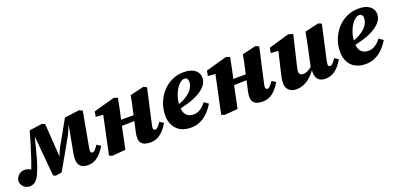

<svg xmlns="http://www.w3.org/2000/svg" viewBox="-7 -1184 3849 1867"><g transform="rotate(-20 1918.0 -250.0)"><path d="M81 16Q49 16 23 -6.5Q-3 -29 -6 -71Q1 -108 25.5 -130Q50 -152 86 -152Q103 -152 116 -148.5Q129 -145 145 -136Q161 -127 185 -110L151 -58L129 -75Q136 -95 143.5 -115Q151 -135 159 -156Q167 -177 174.5 -199.5Q182 -222 190 -245Q211 -306 230 -369.5Q249 -433 266 -496L400 -515L429 -500L453 -141H444L484 -235Q520 -299 557.5 -364.5Q595 -430 631 -496L783 -516L817 -500L757 -170Q754 -150 751 -135Q748 -120 748 -109Q748 -98 753 -91.5Q758 -85 768 -85Q782 -85 794.5 -99Q807 -113 828 -143L868 -118Q849 -84 823 -53.5Q797 -23 763.5 -3.5Q730 16 684 16Q633 16 608.5 -9Q584 -34 584 -79Q584 -109 587.5 -130.5Q591 -152 596 -175L651 -472L681 -428H645L604 -333Q558 -250 511.5 -168.5Q465 -87 418 -5L355 5L330 -6L293 -416H290Q279 -369 266 -320.5Q253 -272 241 -226Q236 -207 230.5 -189.5Q225 -172 219 -153.5Q213 -135 206 -117Q199 -99 191 -80Q172 -33 146 -8.5Q120 16 81 16Z M937 11 907 -2 996 -422 1051 -389 914 -400 924 -453 1143 -514 1181 -500 1155 -371 1123 -227Q1111 -171 1099.5 -114Q1088 -57 1076 0ZM1048 -228V-289H1332V-235ZM1331 16Q1276 16 1249.5 -5.5Q1223 -27 1223 -68Q1223 -95 1228.5 -120.5Q1234 -146 1239 -168L1276 -335Q1285 -372 1292 -407.5Q1299 -443 1306 -482L1449 -516L1482 -500L1407 -165Q1403 -148 1400 -133Q1397 -118 1397 -109Q1397 -98 1402.5 -91.5Q1408 -85 1418 -85Q1431 -85 1444 -99Q1457 -113 1479 -143L1519 -118Q1499 -84 1473 -53.5Q1447 -23 1412.5 -3.5Q1378 16 1331 16Z M1751 16Q1689 16 1645 -8Q1601 -32 1577.5 -76.5Q1554 -121 1554 -181Q1554 -247 1577 -307Q1600 -367 1641.5 -414Q1683 -461 1740 -488.5Q1797 -516 1866 -516Q1939 -516 1979.5 -485Q2020 -454 2020 -403Q2020 -365 1996 -331.5Q1972 -298 1925 -269Q1878 -240 1808 -218Q1738 -196 1644 -179L1643 -218Q1739 -241 1792 -274Q1845 -307 1866 -342.5Q1887 -378 1887 -410Q1887 -431 1877.5 -442.5Q1868 -454 1851 -454Q1828 -454 1804.5 -434.5Q1781 -415 1761 -381.5Q1741 -348 1729 -305Q1717 -262 1717 -216Q1717 -154 1744.5 -125Q1772 -96 1818 -96Q1846 -96 1869 -106Q1892 -116 1912 -134Q1932 -152 1950 -175L1993 -144Q1978 -118 1955.5 -90Q1933 -62 1903.5 -38Q1874 -14 1836 1Q1798 16 1751 16Z M2098 11 2068 -2 2157 -422 2212 -389 2075 -400 2085 -453 2304 -514 2342 -500 2316 -371 2284 -227Q2272 -171 2260.5 -114Q2249 -57 2237 0ZM2209 -228V-289H2493V-235ZM2492 16Q2437 16 2410.5 -5.5Q2384 -27 2384 -68Q2384 -95 2389.5 -120.5Q2395 -146 2400 -168L2437 -335Q2446 -372 2453 -407.5Q2460 -443 2467 -482L2610 -516L2643 -500L2568 -165Q2564 -148 2561 -133Q2558 -118 2558 -109Q2558 -98 2563.5 -91.5Q2569 -85 2579 -85Q2592 -85 2605 -99Q2618 -113 2640 -143L2680 -118Q2660 -84 2634 -53.5Q2608 -23 2573.5 -3.5Q2539 16 2492 16Z M2841 16Q2808 16 2785 3Q2762 -10 2750 -31.5Q2738 -53 2738 -80Q2738 -108 2742.5 -134Q2747 -160 2753 -184L2810 -424L2849 -392L2726 -401L2736 -453L2948 -514L2995 -500L2925 -206Q2922 -193 2919.5 -181.5Q2917 -170 2915 -160.5Q2913 -151 2913 -141Q2913 -122 2924 -111.5Q2935 -101 2952 -101Q2970 -101 2987.5 -107Q3005 -113 3025 -126.5Q3045 -140 3068 -160L3078 -112H3050Q3021 -72 2988.5 -43.5Q2956 -15 2919.5 0.5Q2883 16 2841 16ZM3142 16Q3093 16 3068.5 -10.5Q3044 -37 3044 -88Q3044 -97 3045.5 -105.5Q3047 -114 3048 -124H3041L3086 -334Q3093 -372 3100.5 -407.5Q3108 -443 3115 -481L3258 -514L3291 -500L3216 -165Q3213 -148 3210 -133Q3207 -118 3207 -108Q3207 -97 3212 -91Q3217 -85 3227 -85Q3241 -85 3254 -99Q3267 -113 3288 -143L3328 -118Q3309 -84 3283 -53.5Q3257 -23 3223 -3.5Q3189 16 3142 16Z M3560 16Q3498 16 3454 -8Q3410 -32 3386.5 -76.5Q3363 -121 3363 -181Q3363 -247 3386 -307Q3409 -367 3450.5 -414Q3492 -461 3549 -488.5Q3606 -516 3675 -516Q3748 -516 3788.5 -485Q3829 -454 3829 -403Q3829 -365 3805 -331.5Q3781 -298 3734 -269Q3687 -240 3617 -218Q3547 -196 3453 -179L3452 -218Q3548 -241 3601 -274Q3654 -307 3675 -342.5Q3696 -378 3696 -410Q3696 -431 3686.5 -442.5Q3677 -454 3660 -454Q3637 -454 3613.5 -434.5Q3590 -415 3570 -381.5Q3550 -348 3538 -305Q3526 -262 3526 -216Q3526 -154 3553.5 -125Q3581 -96 3627 -96Q3655 -96 3678 -106Q3701 -116 3721 -134Q3741 -152 3759 -175L3802 -144Q3787 -118 3764.5 -90Q3742 -62 3712.5 -38Q3683 -14 3645 1Q3607 16 3560 16Z"/></g></svg>

Font: Source Serif 4 ExtraBold
Style: Italic
Weight: 800
Italic angle: -12°
Designer: Frank Grießhammer
Foundry: Adobe Systems Incorporated
Version: Version 4.004;hotconv 1.0.116;makeotfexe 2.5.65601